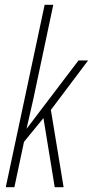

<svg xmlns="http://www.w3.org/2000/svg" viewBox="-20 -780 387 800"><path d="M4 0H40L80 -189L161 -288L208 0H245L192 -322L347 -528H307L92 -245H91C101 -288 109 -325 119 -368L202 -760H166Z"/></svg>

Font: Noto Sans ExtraCondensed ExtraLight
Style: Italic
Weight: 200
Width: 2
Italic angle: -12°
Designer: Monotype Design Team
Foundry: Monotype Imaging Inc.
Version: Version 2.013